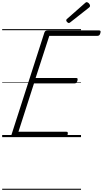

<svg xmlns="http://www.w3.org/2000/svg" viewBox="-20 -1263 946 1768"><path d="M109 0Q94 0 88 -5.5Q82 -11 86 -23L389 -964Q393 -974 399.5 -978.5Q406 -983 421 -983H892Q903 -983 905.5 -976.5Q908 -970 904 -958Q901 -945 894.5 -939Q888 -933 878 -933H434L308 -545H681Q692 -545 694 -538.5Q696 -532 693 -520Q689 -507 683 -501Q677 -495 667 -495H293L150 -50H590Q601 -50 603.5 -44Q606 -38 603 -25Q599 -12 592.5 -6Q586 0 576 0ZM614 -1051Q607 -1051 598.5 -1059.5Q590 -1068 590 -1075Q590 -1078 590.5 -1080.5Q591 -1083 595 -1087L762 -1234Q767 -1238 770 -1240.5Q773 -1243 778 -1243Q784 -1243 791.5 -1238Q799 -1233 804 -1225Q809 -1217 809 -1210Q809 -1206 808 -1203Q807 -1200 802 -1195L628 -1058Q623 -1055 620.5 -1053Q618 -1051 614 -1051ZM0 475H726V485H0ZM0 -20H726V0H0ZM0 -505H726V-500H0ZM0 -995H726V-985H0Z"/></svg>

Font: Playwrite CZ Guides
Style: Regular
Weight: 400
Designer: Veronika Burian, José Scaglione
Foundry: TypeTogether
Version: Version 1.003